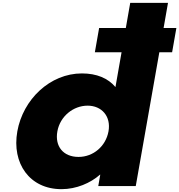

<svg xmlns="http://www.w3.org/2000/svg" viewBox="-20 -1310 1262 1352"><path d="M678 -1113 648 -942H836L793 -697C741 -759 661 -793 557 -793C332 -793 142 -610 102 -385C62 -160 188 22 413 22C518 22 617 -21 684 -80H686L672 0H936L1102 -942H1192L1222 -1113H1132L1163 -1290H897L866 -1113ZM384 -385C403 -491 496 -566 597 -566C696 -566 763 -491 744 -385C725 -280 637 -205 533 -205C425 -205 365 -280 384 -385Z"/></svg>

Font: Hussar Dziwak
Style: Kur
Weight: 400
Version: Version 1.022